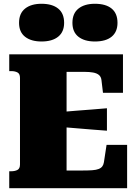

<svg xmlns="http://www.w3.org/2000/svg" viewBox="-20 -998 730 1018"><path d="M654 -230V0H29V-90H40Q59 -90 72.5 -97Q86 -104 86 -126V-585Q86 -607 72.5 -614Q59 -621 40 -621H29V-710H632V-506H526L518 -573Q516 -591 504.5 -600.5Q493 -610 473.5 -613.5Q454 -617 428 -617H333V-94H421Q450 -94 470 -95.5Q490 -97 503 -102Q516 -107 522.5 -116Q529 -125 531 -138L545 -230ZM312 -405Q351 -409 390.5 -411.5Q430 -414 469 -417.5Q508 -421 547 -424V-305Q508 -308 469 -311Q430 -314 390.5 -317.5Q351 -321 312 -324ZM320 -877Q320 -829 288.5 -803.5Q257 -778 200 -778Q145 -778 113 -803Q81 -828 81 -877Q81 -927 113 -952.5Q145 -978 200 -978Q257 -978 288.5 -952.5Q320 -927 320 -877ZM603 -877Q603 -829 572 -803.5Q541 -778 483 -778Q428 -778 396 -803Q364 -828 364 -877Q364 -927 396 -952.5Q428 -978 483 -978Q541 -978 572 -952.5Q603 -927 603 -877Z"/></svg>

Font: Roboto Serif 20pt Black
Style: Regular
Weight: 900
Version: Version 1.008